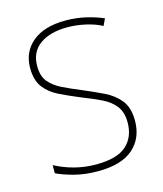

<svg xmlns="http://www.w3.org/2000/svg" viewBox="-89 -605 581 683"><g transform="rotate(-15 202.0 -264.0)"><path d="M362 -130Q362 -66 319 -28Q276 10 189 10Q141 10 101.5 -0.5Q62 -11 38 -23V-53Q71 -35 109.5 -25Q148 -15 189 -15Q266 -15 300.5 -46Q335 -77 335 -131Q335 -168 317.5 -191Q300 -214 269 -229Q238 -244 199 -259Q158 -276 124 -292.5Q90 -309 70 -335.5Q50 -362 50 -407Q50 -466 93 -502Q136 -538 215 -538Q255 -538 290.5 -529.5Q326 -521 353 -509L341 -484Q318 -497 283.5 -505Q249 -513 215 -513Q151 -513 113.5 -486Q76 -459 76 -407Q76 -370 93.5 -349Q111 -328 140.5 -313.5Q170 -299 207 -284Q247 -267 282.5 -250Q318 -233 340 -205.5Q362 -178 362 -130Z"/></g></svg>

Font: Noto Sans Kannada SemiCondensed Thin
Style: Regular
Weight: 100
Width: 4
Designer: Jelle Bosma - Monotype Design Team
Foundry: Monotype Imaging Inc.
Version: Version 2.005; ttfautohint (v1.8.4.7-5d5b)